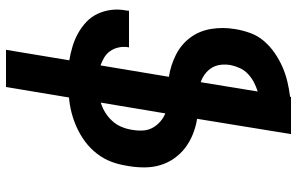

<svg xmlns="http://www.w3.org/2000/svg" viewBox="-195 -580 990 640"><g transform="rotate(90 300.0 -260.0)"><path d="M146 215 181 4Q157 0 134 -7Q111 -14 90.5 -25.5Q70 -37 53 -53Q36 -69 26 -90.5Q16 -112 13 -136Q10 -160 15 -186L16 -195H138L137 -190Q135 -174 138.5 -159Q142 -144 150.5 -132Q159 -120 171.5 -112.5Q184 -105 198 -100L236 -328Q197 -334 162.5 -351.5Q128 -369 105.5 -399Q83 -429 76.5 -468.5Q70 -508 77 -549Q81 -574 90 -599Q99 -624 116.5 -644.5Q134 -665 156.5 -680.5Q179 -696 203 -706.5Q227 -717 252.5 -723Q278 -729 303 -732V-735H427L376 -422Q402 -418 427 -408Q452 -398 472.5 -382.5Q493 -367 508 -345.5Q523 -324 530.5 -299Q538 -274 538 -246Q538 -218 533 -190L532 -185Q528 -159 518.5 -134.5Q509 -110 492 -88Q475 -66 453 -49.5Q431 -33 406 -21.5Q381 -10 355.5 -3.5Q330 3 305 5L270 215ZM254 -434 285 -624Q269 -619 254.5 -611.5Q240 -604 227 -592Q214 -580 207 -564.5Q200 -549 197 -534Q194 -517 196 -500.5Q198 -484 206 -471Q214 -458 226.5 -448.5Q239 -439 254 -434ZM322 -101Q339 -106 354.5 -115.5Q370 -125 382.5 -138.5Q395 -152 402 -168Q409 -184 412 -201L413 -207Q416 -224 415 -241.5Q414 -259 406 -273.5Q398 -288 385.5 -299Q373 -310 358 -316Z"/></g></svg>

Font: Iosevka Heavy Extended
Style: Italic
Weight: 900
Width: 7
Italic angle: -9°
Monospace: yes
Designer: Belleve Invis
Foundry: Belleve Invis
Version: Version 32.5.0; ttfautohint (v1.8.4)